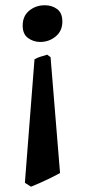

<svg xmlns="http://www.w3.org/2000/svg" viewBox="-20 -451 327 723"><path d="M214.8 -369.6Q214.8 -334.5 189.7 -313.7Q164.6 -293 131.3 -293Q106.4 -293 85.9 -307.6Q65.4 -322.3 65.4 -354.5Q65.4 -390.6 90.1 -410.9Q114.7 -431.2 148.9 -431.2Q175.8 -431.2 195.3 -416.7Q214.8 -402.3 214.8 -369.6ZM206.1 200.7Q192.9 208 171.6 218.5Q150.4 229 129.4 238.3Q108.4 247.6 96.7 252L73.7 237.3L109.9 -227.5Q118.7 -233.4 132.6 -237.5Q146.5 -241.7 157.7 -245.1L170.4 -235.8Z"/></svg>

Font: Dai Banna SIL SemiBold
Style: Regular
Weight: 600
Designer: Victor Gaultney
Foundry: SIL International
Version: Version 4.000